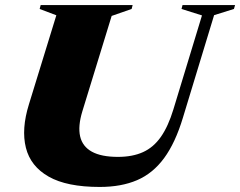

<svg xmlns="http://www.w3.org/2000/svg" viewBox="-20 -725 950 760"><path d="M306 -284.5Q288 -225.5 297.2 -185.2Q306.5 -145 343.8 -124.5Q381 -104 447 -104Q504.5 -104 546 -122.8Q587.5 -141.5 616.8 -183.2Q646 -225 666.5 -292.5L779.5 -664L698.5 -689.5L702.5 -705H910.5L906 -689.5L827.5 -665L704 -259Q674 -159.5 629.5 -99Q585 -38.5 522.5 -11.8Q460 15 375 15Q244.5 15 172.8 -25.8Q101 -66.5 82.5 -140.2Q64 -214 94.5 -312L203 -664.5L137 -689.5L141 -705H505L501 -689.5L422 -662Z"/></svg>

Font: Newsreader 60pt ExtraBold
Style: Italic
Weight: 800
Italic angle: -17°
Designer: Hugues Gentile
Foundry: Production Type
Version: Version 1.003